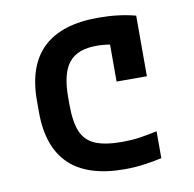

<svg xmlns="http://www.w3.org/2000/svg" viewBox="-66 -597 682 674"><g transform="rotate(-10 275.0 -260.0)"><path d="M326 10Q64 10 64 -240V-280Q64 -530 326 -530Q399 -530 459 -514V-298H351V-498L401 -417Q379 -425 353.5 -429.5Q328 -434 303 -434Q235 -434 204.5 -396Q174 -358 174 -273V-248Q174 -186 188.5 -151Q203 -116 238 -101Q273 -86 334 -86Q366 -86 394.5 -90Q423 -94 459 -102V-6Q428 1 394.5 5.5Q361 10 326 10Z"/></g></svg>

Font: M PLUS Code Latin SemiExpanded Medium
Style: Regular
Weight: 500
Width: 6
Designer: Coji Morishita
Foundry: UNDERFOREST DESIGN
Version: Version 1.002; ttfautohint (v1.8.3)